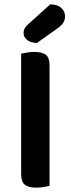

<svg xmlns="http://www.w3.org/2000/svg" viewBox="-20 -853 324 880"><path d="M77 -54V-607Q86 -609 103 -612Q120 -615 137 -615Q173 -615 190 -602Q207 -589 207 -554V-1Q198 1 181.5 4Q165 7 147 7Q109 7 93 -7Q77 -21 77 -54ZM210 -833Q242 -833 260 -817.5Q278 -802 278 -779Q278 -762 270.5 -749.5Q263 -737 242 -722L149 -656Q120 -657 104 -670Q88 -683 88 -701Q88 -712 92 -721Q96 -730 107 -740Z"/></svg>

Font: Baloo 2 Latin SemiBold
Style: Regular
Weight: 400
Designer: Sarang Kulkarni and Ek Type
Foundry: Ek Type
Version: Version 1.001